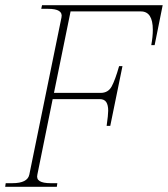

<svg xmlns="http://www.w3.org/2000/svg" viewBox="-39 -720 647 740"><path d="M588 -700 557 -546H544Q550 -578 550 -605Q550 -676 504 -676H233L169 -362H349Q378 -362 391.5 -387Q405 -412 420 -465H433L386 -235H372Q378 -277 378 -293Q378 -315 370.5 -326.5Q363 -338 345 -338H164L105 -47Q101 -30 114 -22Q127 -14 156 -14H182L180 0H-19L-17 -14H9Q67 -14 74 -47L198 -653Q205 -686 146 -686H120L123 -700Z"/></svg>

Font: Taviraj Thin
Style: Italic
Weight: 250
Italic angle: -12°
Designer: Katatrad Team
Foundry: CadsonDemak
Version: Version 1.001